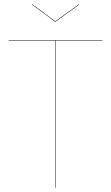

<svg xmlns="http://www.w3.org/2000/svg" viewBox="-20 -865 512 885"><path d="M452 -678H237V0H235V-678H20V-680H452ZM345 -844 236 -765H234L127 -844L129 -845L235 -767L343 -845Z"/></svg>

Font: FiraGO Two
Style: Regular
Weight: 100
Designer: bBox Type
Foundry: bBox Type GmbH
Version: Version 1.001